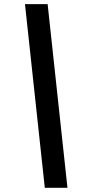

<svg xmlns="http://www.w3.org/2000/svg" viewBox="-20 -731 478 927"><path d="M305.7 175.8H196.3L100.6 -710.9H210Z"/></svg>

Font: Crimson Pro Black
Style: Italic
Weight: 900
Italic angle: -12°
Designer: Jacques Le Bailly
Foundry: Baron von Fonthausen
Version: Version 1.003